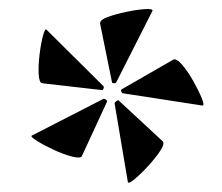

<svg xmlns="http://www.w3.org/2000/svg" viewBox="-20 -709 488 422"><path d="M160 -366Q157 -360 138 -365Q119 -370 97.5 -380Q76 -390 61 -399.5Q46 -409 50 -411L206 -491Q208 -493 212 -490.5Q216 -488 215 -485ZM261 -309 232 -481Q231 -483 235.5 -486.5Q240 -490 241 -488L337 -399Q343 -394 332.5 -378Q322 -362 305.5 -344Q289 -326 275.5 -315Q262 -304 261 -309ZM204 -511 73 -526Q66 -527 65 -546Q64 -565 67 -589.5Q70 -614 74.5 -630.5Q79 -647 82 -644L207 -520Q209 -519 207.5 -514.5Q206 -510 204 -511ZM425 -477 250 -504Q248 -504 246.5 -508Q245 -512 248 -513L361 -578Q368 -581 380.5 -566.5Q393 -552 405 -530.5Q417 -509 423.5 -493Q430 -477 425 -477ZM226 -529 200 -657Q199 -665 216.5 -671.5Q234 -678 258 -683Q282 -688 299.5 -689Q317 -690 315 -685L236 -529Q235 -526 230.5 -526Q226 -526 226 -529Z"/></svg>

Font: Cormorant
Style: Bold
Weight: 700
Designer: Christian Thalmann (Catharsis Fonts)
Foundry: Catharsis Fonts
Version: Version 4.000